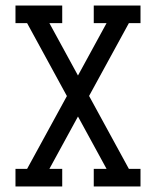

<svg xmlns="http://www.w3.org/2000/svg" viewBox="-20 -674 570 702"><path d="M207.5 -653.8V-589.4H160.6L265.1 -397.9L369.6 -589.4H322.8V-653.8H493.7V-589.4H451.2L305.7 -323.2L451.2 -56.6H493.7V7.8H322.8V-56.6H369.6L265.1 -248L160.6 -56.6H207.5V7.8H36.6V-56.6H79.1L224.6 -322.8L79.1 -589.4H36.6V-653.8Z"/></svg>

Font: AzarMehrMonospaced
Style: SerifBold
Weight: 1
Designer: Amin Abedi
Version: Version 1.00